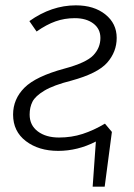

<svg xmlns="http://www.w3.org/2000/svg" viewBox="-20 -554 501 719"><path d="M373 -91 399 -60 372 145H327L339 -24Q271 11 198 11Q125 11 77 -25.5Q29 -62 29 -125Q29 -183 71.5 -225.5Q114 -268 221 -297Q303 -319 329.5 -347Q356 -375 356 -412Q356 -446 329.5 -466Q303 -486 260 -486Q222 -486 188 -474Q154 -462 117 -436L90 -475Q173 -534 264 -534Q332 -534 374.5 -500Q417 -466 417 -412Q417 -360 381.5 -319.5Q346 -279 247 -252Q180 -235 146 -214.5Q112 -194 101.5 -173Q91 -152 91 -125Q91 -85 121.5 -62Q152 -39 201 -39Q248 -39 289.5 -52.5Q331 -66 373 -91Z"/></svg>

Font: FiraGO Light
Style: Italic
Weight: 300
Italic angle: -8°
Designer: bBox Type GmbH
Foundry: bBox Type GmbH
Version: Version 1.001